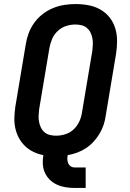

<svg xmlns="http://www.w3.org/2000/svg" viewBox="-20 -763 640 948"><path d="M349 165Q326 165 304 161.5Q282 158 262 149Q242 140 226.5 125Q211 110 202 90.5Q193 71 191.5 48.5Q190 26 194 3Q168 -2 144.5 -13.5Q121 -25 103 -42.5Q85 -60 73 -82.5Q61 -105 55.5 -130.5Q50 -156 51 -183.5Q52 -211 56 -238L107 -543Q111 -570 121 -597.5Q131 -625 148.5 -649.5Q166 -674 189.5 -692.5Q213 -711 240.5 -722.5Q268 -734 296.5 -738.5Q325 -743 353 -743Q386 -743 417.5 -737Q449 -731 475.5 -716Q502 -701 521 -677Q540 -653 549 -623.5Q558 -594 558 -561.5Q558 -529 553 -497L502 -192Q499 -169 491.5 -146.5Q484 -124 471.5 -103Q459 -82 442 -63.5Q425 -45 404.5 -31.5Q384 -18 361 -9.5Q338 -1 314 3Q312 14 312.5 24.5Q313 35 317 44Q321 53 329.5 58.5Q338 64 349 64H403V165ZM257 -93Q280 -93 303.5 -100.5Q327 -108 344.5 -125Q362 -142 372 -164Q382 -186 385 -209L436 -513Q438 -529 438.5 -544.5Q439 -560 436 -575Q433 -590 426.5 -603Q420 -616 408.5 -625.5Q397 -635 382 -638.5Q367 -642 352 -642Q329 -642 306 -634.5Q283 -627 265 -610Q247 -593 237.5 -571Q228 -549 224 -526L173 -222Q171 -206 170.5 -190.5Q170 -175 173 -160Q176 -145 182.5 -132Q189 -119 200.5 -109.5Q212 -100 227 -96.5Q242 -93 257 -93Z"/></svg>

Font: Iosevka Aile
Style: Bold Italic
Weight: 700
Italic angle: -9°
Designer: Belleve Invis
Foundry: Belleve Invis
Version: Version 28.0.1; ttfautohint (v1.8.4)